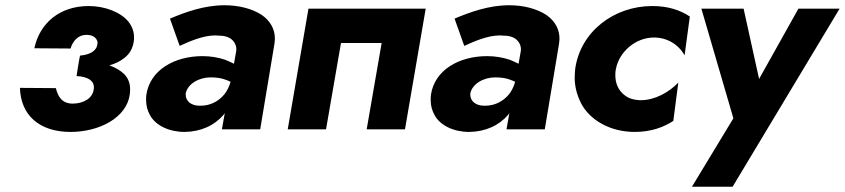

<svg xmlns="http://www.w3.org/2000/svg" viewBox="-20 -493 3221 732"><path d="M276 -230C276 -230 276 -230 276 -230L272 -203C315 -201 338 -185 338 -161C338 -158 338 -154 337 -151C333 -119 299 -98 257 -98C217 -98 201 -124 193 -157L56 -158C59 -54 130 10 249 10C357 10 463 -43 475 -134C476 -140 476 -147 476 -153C476 -175 469 -194 455 -209C440 -224 421 -235 397 -244C419 -250 438 -259 454 -272C474 -287 486 -308 490 -335C491 -341 491 -346 491 -351C491 -372 484 -392 470 -410C441 -446 381 -470 318 -470C207 -470 131 -404 111 -309L249 -308C257 -336 278 -360 308 -360C309 -360 311 -360 312 -360C339 -360 352 -343 352 -329C352 -327 351 -325 351 -323C347 -296 318 -284 285 -281L281 -260C281 -260 281 -260 281 -260Z M665 -318C700 -334 753 -358 801 -358C806 -358 811 -357 816 -357C865 -357 881 -327 881 -306C881 -302 881 -299 880 -295L872 -250C862 -255 851 -260 839 -265C812 -274 783 -279 752 -279C645 -279 552 -226 538 -132C537 -125 537 -118 537 -111C537 -90 542 -71 553 -52C574 -15 624 10 684 10C747 9 798 -15 833 -56C834 -58 836 -60 837 -62L826 0H972L1026 -324C1027 -332 1028 -339 1028 -346C1028 -378 1014 -411 978 -436C941 -460 891 -473 836 -473C759 -473 687 -447 628 -422ZM688 -137C696 -174 739 -198 783 -198C806 -198 826 -195 843 -188C848 -186 854 -184 859 -181C854 -163 846 -147 836 -134C812 -105 780 -90 745 -90C743 -90 742 -90 740 -90C711 -90 688 -106 688 -132C688 -134 688 -135 688 -137Z M1603 -460H1156L1077 0H1223L1280 -329H1435L1378 0H1524Z M1750 -318C1785 -334 1838 -358 1886 -358C1891 -358 1896 -357 1901 -357C1950 -357 1966 -327 1966 -306C1966 -302 1966 -299 1965 -295L1957 -250C1947 -255 1936 -260 1924 -265C1897 -274 1868 -279 1837 -279C1730 -279 1637 -226 1623 -132C1622 -125 1622 -118 1622 -111C1622 -90 1627 -71 1638 -52C1659 -15 1709 10 1769 10C1832 9 1883 -15 1918 -56C1919 -58 1921 -60 1922 -62L1911 0H2057L2111 -324C2112 -332 2113 -339 2113 -346C2113 -378 2099 -411 2063 -436C2026 -460 1976 -473 1921 -473C1844 -473 1772 -447 1713 -422ZM1773 -137C1781 -174 1824 -198 1868 -198C1891 -198 1911 -195 1928 -188C1933 -186 1939 -184 1944 -181C1939 -163 1931 -147 1921 -134C1897 -105 1865 -90 1830 -90C1828 -90 1827 -90 1825 -90C1796 -90 1773 -106 1773 -132C1773 -134 1773 -135 1773 -137Z M2328 -229C2340 -296 2404 -350 2473 -350C2522 -350 2566 -325 2590 -282L2610 -430C2574 -454 2528 -470 2467 -470C2320 -470 2193 -372 2173 -231C2172 -219 2171 -208 2171 -197C2171 -164 2179 -132 2195 -100C2227 -37 2304 10 2400 10C2461 10 2508 -7 2547 -32L2566 -178C2530 -141 2477 -111 2423 -111C2422 -111 2420 -111 2419 -111C2397 -112 2379 -117 2364 -128C2334 -149 2326 -181 2326 -205C2326 -213 2326 -221 2328 -229Z M3181 -460H3024L2874 -192L2815 -460H2654L2776 -42L2618 219H2773Z"/></svg>

Font: Jost
Style: Bold Italic
Weight: 700
Italic angle: -5°
Version: Version 3.710